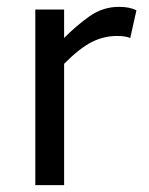

<svg xmlns="http://www.w3.org/2000/svg" viewBox="-20 -540 436 560"><path d="M359.9 -429.2Q346.2 -435.1 320.8 -435.1Q283.2 -435.1 248.3 -417.7Q213.4 -400.4 167 -354V0H83V-512.2H167V-429.2Q202.1 -464.8 241 -492.4Q279.8 -520 327.1 -520Q358.9 -520 377.9 -509.8Z"/></svg>

Font: ClearSansRegular
Style: Regular
Weight: 400
Foundry: Intel Corporation
Version: Version 1.00